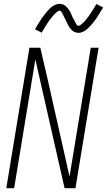

<svg xmlns="http://www.w3.org/2000/svg" viewBox="-20 -985 560 1005"><path d="M13 0 134 -735H191L228 -576L344 -61L455 -735H496L375 0H318L165 -674L54 0ZM391 -813Q385 -813 379 -814.5Q373 -816 368 -818.5Q363 -821 358.5 -825Q354 -829 350.5 -833Q347 -837 343.5 -842Q340 -847 337.5 -852Q335 -857 332.5 -862Q330 -867 327.5 -872Q325 -877 322.5 -882.5Q320 -888 317 -893.5Q314 -899 311.5 -904.5Q309 -910 306.5 -914Q304 -918 301 -923.5Q298 -929 292 -929Q288 -929 284 -926.5Q280 -924 277 -921.5Q274 -919 270 -915.5Q266 -912 261.5 -907Q257 -902 256 -901Q255 -900 253 -897Q251 -894 248.5 -891Q246 -888 243.5 -885Q241 -882 238.5 -878.5Q236 -875 233.5 -871Q231 -867 228 -863Q225 -859 222.5 -854.5Q220 -850 216.5 -845Q213 -840 210.5 -835Q208 -830 204.5 -825Q201 -820 198 -814L163 -832Q170 -844 176 -853.5Q182 -863 187.5 -872Q193 -881 198.5 -889Q204 -897 209.5 -904Q215 -911 220 -917Q225 -923 229.5 -928.5Q234 -934 242 -941.5Q250 -949 257.5 -953.5Q265 -958 274 -961.5Q283 -965 292 -965Q298 -965 303.5 -963.5Q309 -962 314.5 -959.5Q320 -957 324 -953Q328 -949 332 -945Q336 -941 339 -936.5Q342 -932 345 -927Q348 -922 350.5 -916.5Q353 -911 355 -906Q357 -901 359.5 -895.5Q362 -890 365.5 -884.5Q369 -879 371.5 -874Q374 -869 376 -864.5Q378 -860 381.5 -855Q385 -850 391 -850Q395 -850 399 -852.5Q403 -855 405.5 -857.5Q408 -860 412.5 -863.5Q417 -867 421 -871.5Q425 -876 426.5 -877.5Q428 -879 429.5 -881.5Q431 -884 433.5 -887Q436 -890 439 -893.5Q442 -897 444.5 -900.5Q447 -904 449.5 -907.5Q452 -911 454.5 -915.5Q457 -920 460 -924Q463 -928 466 -933Q469 -938 472 -943Q475 -948 478.5 -953.5Q482 -959 485 -964L520 -946Q513 -935 507 -925Q501 -915 495.5 -906Q490 -897 484.5 -889Q479 -881 473.5 -874Q468 -867 463 -861Q458 -855 453.5 -850Q449 -845 441 -837.5Q433 -830 425.5 -825Q418 -820 409 -816.5Q400 -813 391 -813Z"/></svg>

Font: Iosevka SS18 Extralight
Style: Italic
Weight: 200
Italic angle: -9°
Monospace: yes
Designer: Belleve Invis
Foundry: Belleve Invis
Version: Version 25.1.1; ttfautohint (v1.8.4)